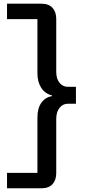

<svg xmlns="http://www.w3.org/2000/svg" viewBox="-20 -853 474 1042"><path d="M204.1 -833Q244.6 -833 264.9 -810.5Q285.2 -788.1 285.2 -751V-462.9Q285.2 -425.3 303.2 -403.6Q321.3 -381.8 348.1 -381.8H392.1V-290H348.1Q321.3 -290 303.2 -267.8Q285.2 -245.6 285.2 -207V86.9Q285.2 124 264.9 146.5Q244.6 168.9 204.1 168.9H18.1V85H183.1V-214.8Q183.1 -266.6 205.3 -296.4Q227.5 -326.2 262.2 -331.1V-335Q224.1 -344.7 203.6 -376.7Q183.1 -408.7 183.1 -455.1V-749H18.1V-833Z"/></svg>

Font: Lumene Sans Expanded Medium
Style: Regular
Weight: 500
Width: 7
Designer: Deni Anggara
Version: Version 1.003;Glyphs 3.1.2 (3151)